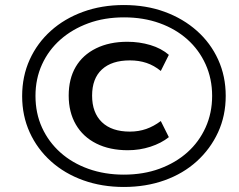

<svg xmlns="http://www.w3.org/2000/svg" viewBox="-20 -734 951 763"><path d="M472 9Q385 9 311 -17.5Q237 -44 182.5 -93Q128 -142 98 -208Q68 -274 68 -352Q68 -431 98 -497Q128 -563 182 -611.5Q236 -660 310 -687Q384 -714 472 -714Q561 -714 634.5 -687Q708 -660 762.5 -611.5Q817 -563 847 -497Q877 -431 877 -353Q877 -274 846.5 -208Q816 -142 762 -93Q708 -44 634 -17.5Q560 9 472 9ZM488 -137Q416 -137 363 -163.5Q310 -190 281.5 -239Q253 -288 253 -354Q253 -421 281 -468.5Q309 -516 362 -542Q415 -568 486 -568Q534 -568 577.5 -555Q621 -542 651 -516L619 -452Q592 -474 562 -484Q532 -494 496 -494Q424 -494 385 -458Q346 -422 346 -354Q346 -286 385 -248.5Q424 -211 496 -211Q531 -211 561 -221.5Q591 -232 619 -253L651 -189Q621 -165 578 -151Q535 -137 488 -137ZM472 -40Q550 -40 614 -63.5Q678 -87 724.5 -128.5Q771 -170 797 -227.5Q823 -285 823 -353Q823 -421 797 -478.5Q771 -536 724.5 -577.5Q678 -619 614 -642Q550 -665 473 -665Q395 -665 331 -641.5Q267 -618 220 -576.5Q173 -535 147 -478Q121 -421 121 -353Q121 -284 147 -227Q173 -170 220 -128Q267 -86 331.5 -63Q396 -40 472 -40Z"/></svg>

Font: Nunito Sans 10pt SemiExpanded SemiBold
Style: Italic
Weight: 600
Width: 6
Italic angle: -9°
Designer: Vernon Adams
Foundry: Vernon Adams
Version: Version 3.101;gftools[0.9.27]